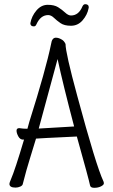

<svg xmlns="http://www.w3.org/2000/svg" viewBox="-20 -890 540 917"><path d="M430 7Q412 7 410 -5Q405 -31 347 -238Q157 -229 152 -228Q139 -184 122.5 -131.5Q106 -79 89 -12Q88 -4 77 1Q66 6 54 6Q25 6 25 -12Q25 -17 32 -33Q52 -79 95 -224L91 -223Q76 -223 67.5 -238.5Q59 -254 59 -266Q59 -278 72 -278Q90 -275 111 -275L120 -308Q199 -558 224 -680Q228 -710 247 -710Q260 -710 275 -701Q286 -695 293 -680Q293 -638 349 -432Q439 -98 474 -24Q476 -20 476 -14Q476 -7 462.5 0Q449 7 430 7ZM165 -276 334 -286Q281 -487 255 -608ZM142 -764Q125 -764 125 -779Q131 -813 154 -840Q177 -867 208 -867Q239 -867 257.5 -855.5Q276 -844 291 -830Q306 -816 319 -816Q356 -816 374 -860Q379 -870 387 -870Q404 -870 404 -854Q403 -853 403 -850Q397 -819 374.5 -793Q352 -767 319 -767Q287 -767 269 -779.5Q251 -792 237.5 -805Q224 -818 210 -818Q174 -818 154 -774Q150 -764 142 -764Z"/></svg>

Font: LXGW WenKai Mono TC Light
Style: Regular
Weight: 300
Designer: LXGW / Fontworks Inc.
Foundry: LXGW / Fontworks Inc.
Version: Version 1.330